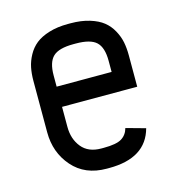

<svg xmlns="http://www.w3.org/2000/svg" viewBox="-85 -586 619 672"><g transform="rotate(-15 225.0 -250.0)"><path d="M125.5 -237.3V-164.6Q125.5 -120.6 149.7 -90.8Q173.8 -61 220.7 -61H229.5Q275.9 -61 294.9 -73Q314 -85 320.3 -108.4L390.6 -88.9Q363.3 12.2 229.5 12.2H220.7Q142.6 12.2 97.4 -39.6Q52.2 -91.3 52.2 -164.6V-351.1Q52.2 -377 56.6 -398.9Q61 -420.9 72.8 -442.4Q84.5 -463.9 103 -478.8Q121.6 -493.7 151.6 -502.9Q181.6 -512.2 220.7 -512.2H229.5Q268.6 -512.2 298.6 -502.9Q328.6 -493.7 347.2 -478.8Q365.7 -463.9 377.4 -442.4Q389.2 -420.9 393.6 -398.9Q397.9 -377 397.9 -351.1V-237.3ZM324.7 -310.5V-351.1Q324.7 -398.9 303.7 -418.9Q282.7 -439 229.5 -439H220.7Q167.5 -439 146.5 -418.9Q125.5 -398.9 125.5 -351.1V-310.5Z"/></g></svg>

Font: Anka/Coder Narrow
Style: Regular
Weight: 400
Width: 3
Monospace: yes
Version: Version 001.100